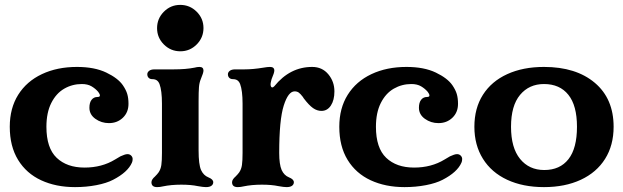

<svg xmlns="http://www.w3.org/2000/svg" viewBox="-20 -756 2552 786"><path d="M20 -237Q20 -313 54.5 -368Q89 -423 151.5 -452.5Q214 -482 295 -482Q367 -482 415 -459Q463 -436 483 -407Q496 -388 501 -371Q506 -354 506 -331Q506 -296 483 -274Q460 -252 426 -252Q395 -252 370.5 -269.5Q346 -287 346 -315Q346 -336 355 -347.5Q364 -359 379 -359Q389 -359 389 -365Q389 -371 382 -380Q371 -393 355 -402.5Q339 -412 315 -412Q276 -412 243 -393Q210 -374 190 -334.5Q170 -295 170 -237Q170 -150 212 -110Q254 -70 326 -70Q397 -70 451 -103L473 -116Q482 -120 489 -122.5Q496 -125 502 -125Q511 -125 517 -119Q523 -113 523 -105Q523 -96 520 -90Q503 -51 443 -20Q416 -6 374.5 2Q333 10 287 10Q209 10 148.5 -18Q88 -46 54 -101.5Q20 -157 20 -237Z M600 -10Q600 -16 604 -22Q608 -28 614 -33Q624 -43 629 -50Q638 -63 640.5 -80.5Q643 -98 643 -130V-332Q643 -385 633 -412Q629 -422 622 -427Q615 -432 603 -432Q594 -432 588.5 -437.5Q583 -443 583 -452Q583 -460 590.5 -466Q598 -472 613 -472H691Q741 -472 776 -479Q787.1 -482 796.4 -482Q813 -482 813 -467Q813 -458 802 -432Q796 -417.8 794.5 -398.9Q793 -380 793 -343V-332V-140Q793 -83 803 -60Q813 -38 833 -30Q853 -22 853 -10Q853 -1 845.5 4.5Q838 10 823 10Q812 10 790 6Q762 0 722 0Q680.3 0 647 7Q635 10 623 10Q600 10 600 -10ZM623 -640.8Q623 -680 650.8 -708Q678.6 -736 717.8 -736Q757 -736 785 -708.2Q813 -680.4 813 -641.2Q813 -602 785.2 -574Q757.4 -546 718.2 -546Q679 -546 651 -573.8Q623 -601.6 623 -640.8Z M930 -10Q930 -16 934 -22Q938 -28 944 -33Q954 -43 959 -50Q968 -63 970.5 -80.5Q973 -98 973 -130V-332Q973 -385 963 -412Q959 -422 952 -427Q945 -432 933 -432Q924 -432 918.5 -437.5Q913 -443 913 -452Q913 -460 920.5 -466Q928 -472 943 -472H981Q1016 -472 1058 -479Q1075 -482 1085.5 -482Q1103 -482 1103 -467Q1103 -458 1091.8 -432Q1087.6 -416 1087.6 -412Q1087.6 -398 1095 -398Q1098 -398 1103 -403Q1167 -482 1258 -482Q1299 -482 1324 -452Q1349 -422 1349 -382Q1349 -346 1334.5 -324Q1320 -302 1296 -302Q1278 -302 1261.5 -313.5Q1245 -325 1223 -354L1220 -359Q1210 -372 1203.1 -377Q1196.2 -382 1186 -382Q1160 -382 1141.5 -323.6Q1123 -265.3 1123 -130Q1123 -83 1133 -60Q1143 -38 1163 -30Q1183 -22 1183 -10Q1183 -1 1175.5 4.5Q1168 10 1153 10Q1142 10 1120 6Q1092 0 1052 0Q1010.3 0 977 7Q965 10 953 10Q930 10 930 -10Z M1369 -237Q1369 -313 1403.5 -368Q1438 -423 1500.5 -452.5Q1563 -482 1644 -482Q1716 -482 1764 -459Q1812 -436 1832 -407Q1845 -388 1850 -371Q1855 -354 1855 -331Q1855 -296 1832 -274Q1809 -252 1775 -252Q1744 -252 1719.5 -269.5Q1695 -287 1695 -315Q1695 -336 1704 -347.5Q1713 -359 1728 -359Q1738 -359 1738 -365Q1738 -371 1731 -380Q1720 -393 1704 -402.5Q1688 -412 1664 -412Q1625 -412 1592 -393Q1559 -374 1539 -334.5Q1519 -295 1519 -237Q1519 -150 1561 -110Q1603 -70 1675 -70Q1746 -70 1800 -103L1822 -116Q1831 -120 1838 -122.5Q1845 -125 1851 -125Q1860 -125 1866 -119Q1872 -113 1872 -105Q1872 -96 1869 -90Q1852 -51 1792 -20Q1765 -6 1723.5 2Q1682 10 1636 10Q1558 10 1497.5 -18Q1437 -46 1403 -101.5Q1369 -157 1369 -237Z M1922 -237Q1922 -313 1957 -368Q1992 -423 2056.5 -452.5Q2121 -482 2207 -482Q2338 -482 2415 -417Q2492 -352 2492 -237Q2492 -161 2457 -105.5Q2422.1 -50 2357.6 -20Q2293 10 2207 10Q2121 10 2056.4 -20Q1991.9 -50 1957 -106Q1922 -162 1922 -237ZM2342 -237Q2342 -324 2306.7 -368Q2271.4 -412 2207 -412Q2146 -412 2109 -367.6Q2072 -323.2 2072 -237.1Q2072 -151 2109 -105.5Q2146 -60 2208 -60Q2272.4 -60 2307.2 -104.5Q2342 -148.9 2342 -237Z"/></svg>

Font: Raigarh
Style: Regular
Weight: 400
Designer: jaikishan Patel
Foundry: MagicType
Version: Version 1.000;FEAKit 1.0